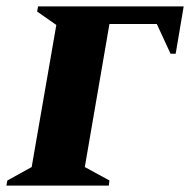

<svg xmlns="http://www.w3.org/2000/svg" viewBox="-50 -580 594 600"><path d="M-30 0 -27 -16 49 -58 126 -502 66 -544 69 -560H524L499 -412H483L440 -505H292L215 -58L292 -16L290 0Z"/></svg>

Font: Spectral SC ExtraBold
Style: Italic
Weight: 800
Italic angle: -10°
Designer: Jean-Baptiste Levee
Foundry: Production Type
Version: Version 2.001